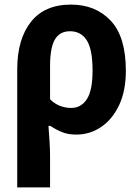

<svg xmlns="http://www.w3.org/2000/svg" viewBox="-20 -576 609 836"><path d="M55 240V-274Q55 -405 114.5 -480.5Q174 -556 289 -556Q396 -556 462 -486Q528 -416 528 -268Q528 -181 499 -119Q470 -57 421 -23.5Q372 10 312 10Q276 10 249.5 -1Q223 -12 199 -28H191Q193 0 195.5 36.5Q198 73 198 103V240ZM290 -106Q333 -106 358 -144Q383 -182 383 -268Q383 -362 357.5 -401Q332 -440 285 -440Q240 -440 219 -404Q198 -368 198 -289V-144Q216 -125 240 -115.5Q264 -106 290 -106Z"/></svg>

Font: Noto Sans SemiCondensed
Style: Bold
Weight: 700
Width: 4
Designer: Monotype Design Team
Foundry: Monotype Imaging Inc.
Version: Version 2.013; ttfautohint (v1.8.4.7-5d5b)